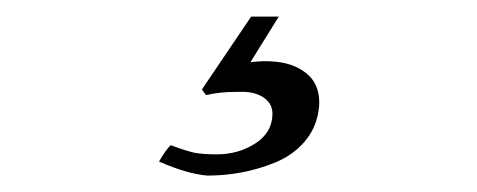

<svg xmlns="http://www.w3.org/2000/svg" viewBox="-20 -27 581 234"><path d="M231 88.9 226.1 82 286.1 -6.8H319.8L285.2 48.8Q301.3 46.9 312 47.9Q336.9 49.3 353 62Q369.1 74.7 369.1 98.1Q369.1 104 368.2 107.9Q365.2 129.4 351.1 145.8Q336.9 162.1 316.2 170.7Q295.4 179.2 274.7 183.1Q253.9 187 232.9 187Q208.5 185.1 173.8 169.9Q181.6 156.2 188 149.9Q207.5 157.2 217.3 159.2Q227.1 161.1 244.1 161.1Q270.5 161.1 291 147.9Q311.5 134.8 312 112.8Q312.5 100.6 303.2 93.3Q293.9 85.9 278.8 85H266.1Q248.5 85 231 88.9Z"/></svg>

Font: Common Serif News
Style: Italic
Weight: 450
Italic angle: -12°
Designer: Philipp H. Poll, Khaled Hosny
Foundry: Stefan Peev, Context Ltd.
Version: Version 1.026